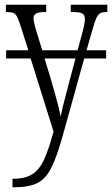

<svg xmlns="http://www.w3.org/2000/svg" viewBox="-20 -556 475 814"><path d="M435 -536V-505H431Q414 -505 404.5 -499.5Q395 -494 388 -478.5Q381 -463 371 -427L347 -343H430V-308H337L248 12Q221 110 197 156.5Q173 203 137.5 220.5Q102 238 38 238H33V202Q87 202 117 182.5Q147 163 166 122.5Q185 82 207 2L110 -308H6V-343H100L67 -447Q58 -475 52 -486Q46 -497 36.5 -501Q27 -505 7 -505H5V-536H176V-505H173Q144 -505 133 -498.5Q122 -492 122 -478Q122 -462 139 -408L159 -343H309L328 -413Q340 -456 340 -476Q340 -492 329.5 -498.5Q319 -505 290 -505H280V-536ZM300 -308H169L193 -229Q229 -107 237 -62Q241 -82 246 -102Q251 -122 256 -141Q270 -194 272 -203Z"/></svg>

Font: Noto Serif CondLight
Style: Regular
Weight: 300
Width: 3
Designer: Monotype Design Team
Foundry: Monotype Imaging Inc.
Version: Version 1.001